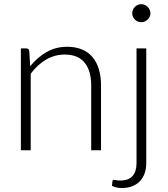

<svg xmlns="http://www.w3.org/2000/svg" viewBox="-20 -734 822 938"><path d="M127.5 -410.5Q162 -453.5 207.2 -479.5Q252.5 -505.5 308 -505.5Q349 -505.5 380.2 -492.5Q411.5 -479.5 432 -455Q452.5 -430.5 463 -396Q473.5 -361.5 473.5 -318V0H425.5V-318Q425.5 -388 393.5 -427.8Q361.5 -467.5 296 -467.5Q247.5 -467.5 205.2 -442.8Q163 -418 130 -374V0H82V-497.5H108.5Q121 -497.5 123 -485ZM694.5 -497.5V63.5Q694.5 89.5 687 111.5Q679.5 133.5 664.8 149.8Q650 166 627.8 175.2Q605.5 184.5 575.5 184.5Q561 184.5 549.5 182Q538 179.5 527 174L529.5 150Q531 145.5 533.5 144.8Q536 144 540.2 144.8Q544.5 145.5 551 146.8Q557.5 148 567.5 148Q608 148 627.5 126Q647 104 647 63.5V-497.5ZM715 -669Q715 -660 711.2 -652.2Q707.5 -644.5 701.2 -638.5Q695 -632.5 687 -629Q679 -625.5 670 -625.5Q661 -625.5 653 -629Q645 -632.5 639 -638.5Q633 -644.5 629.5 -652.2Q626 -660 626 -669Q626 -678 629.5 -686.2Q633 -694.5 639 -700.5Q645 -706.5 653 -710Q661 -713.5 670 -713.5Q679 -713.5 687 -710Q695 -706.5 701.2 -700.5Q707.5 -694.5 711.2 -686.2Q715 -678 715 -669Z"/></svg>

Font: Lato 2
Style: Regular
Weight: 300
Designer: Lukasz Dziedzic with Adam Twardoch and Botio Nikoltchev
Foundry: tyPoland Lukasz Dziedzic
Version: Version 2.015; 2015-08-06; http://www.latofonts.com/